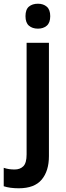

<svg xmlns="http://www.w3.org/2000/svg" viewBox="-69 -772 357 1032"><path d="M68 -685Q68 -721 86.5 -736.5Q105 -752 135 -752Q164 -752 182.5 -736Q201 -720 201 -685Q201 -650 182.5 -634Q164 -618 135 -618Q105 -618 86.5 -634Q68 -650 68 -685ZM32 240Q-16 240 -49 229V130Q-34 135 -20 137Q-6 139 10 139Q39 139 56.5 121.5Q74 104 74 58V-542H194V67Q194 147 155 193.5Q116 240 32 240Z"/></svg>

Font: Noto Sans Gujarati SemiCondensed SemiBold
Style: Regular
Weight: 600
Width: 4
Designer: Jelle Bosma - Monotype Design Team, Universal Thirst
Foundry: Monotype Imaging Inc.
Version: Version 2.106; ttfautohint (v1.8.4.7-5d5b)